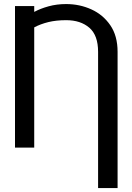

<svg xmlns="http://www.w3.org/2000/svg" viewBox="-20 -742 665 965"><path d="M571 203.1H473V-481.5Q473 -564.6 429 -602.6Q384.9 -640.6 312.5 -640.6Q262.1 -640.6 222.7 -630.9Q183.2 -621.1 152 -604.4V0H55.4V-711.6H152V-682.2Q183.6 -699.2 224.6 -710.4Q265.6 -721.6 312.5 -721.6Q380 -721.6 438.9 -695Q497.9 -668.3 534.4 -615.1Q571 -561.8 571 -481.5Z"/></svg>

Font: Inter UI
Style: Regular
Weight: 400
Designer: Rasmus Andersson
Foundry: rsms
Version: Version 2.2